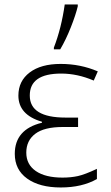

<svg xmlns="http://www.w3.org/2000/svg" viewBox="-20 -826 493 856"><path d="M328.1 -301.8V-259.8H259.8Q177.2 -259.8 137.2 -229.5Q97.2 -199.2 97.2 -145.5Q97.2 -92.8 139.6 -63.5Q182.1 -34.2 258.8 -34.2Q295.9 -34.2 327.1 -41Q358.4 -47.9 412.1 -73.2V-27.8Q345.7 9.8 251 9.8Q156.2 9.8 101.1 -29.8Q45.9 -69.3 45.9 -140.1Q45.9 -249.5 167 -278.8V-283.2Q62 -314 62 -399.9Q62 -464.8 112.3 -502.9Q162.6 -541 250.5 -541Q338.4 -541 416 -507.8L397.9 -466.8Q325.2 -498 252.9 -498Q112.3 -498 112.8 -399.9Q112.8 -301.8 272 -301.8ZM326.7 -806.2V-797.9Q317.9 -760.3 295.9 -704.6Q273.9 -648.9 248.5 -606H220.2V-613.8Q253.9 -701.2 268.6 -806.2Z"/></svg>

Font: OpenSans-Light
Style: Regular
Weight: 300
Foundry: Ascender Corporation
Version: Version 1.10